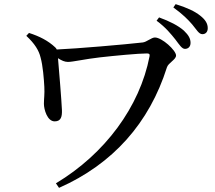

<svg xmlns="http://www.w3.org/2000/svg" viewBox="-20 -851 1040 927"><path d="M827 -660C846 -635 858 -615 873 -615C889 -615 900 -626 900 -644C900 -664 891 -681 868 -703C841 -727 800 -748 748 -767L736 -751C781 -718 806 -686 827 -660ZM908 -733C929 -708 940 -686 957 -686C973 -686 983 -697 983 -715C983 -736 973 -755 946 -776C921 -796 881 -815 828 -831L817 -815C864 -781 888 -756 908 -733ZM120 -692 107 -678C148 -640 168 -607 176 -573C187 -534 192 -470 194 -432C196 -397 192 -375 192 -350C192 -323 208 -265 244 -265C276 -265 280 -290 279 -320C277 -367 265 -512 260 -570C277 -559 292 -552 308 -552C332 -552 391 -566 462 -574C533 -582 648 -593 690 -593C701 -593 704 -589 702 -579C655 -336 487 -108 250 34L265 56C525 -59 701 -257 786 -526C793 -548 830 -563 830 -583C830 -608 762 -670 728 -670C711 -670 688 -648 669 -646C582 -636 348 -616 254 -612C253 -615 250 -619 247 -622C212 -655 170 -676 120 -692Z"/></svg>

Font: Noto Serif HK Medium
Style: Regular
Weight: 500
Designer: Ryoko NISHIZUKA 西塚涼子 (kana & ideographs); Frank Grießhammer (Latin, Greek & Cyrillic); Wenlong ZHANG 张文龙 (bopomofo); San
Foundry: Adobe
Version: Version 2.001;hotconv 1.1.0;makeotfexe 2.6.0